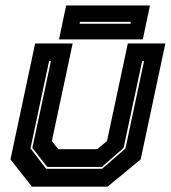

<svg xmlns="http://www.w3.org/2000/svg" viewBox="-20 -704 644 724"><path d="M100.5 0 19.5 -103 112.5 -540H254L175.5 -172L199.5 -141.5H346.5L383.5 -172L462 -540H603.5L510.5 -103L385.5 0ZM154 -67.5H365L453 -144L523 -473.5H516L446 -146L364 -74.5H158L102 -146.5L172 -473.5H165L95 -144.5ZM202.5 -555.5 229.5 -683.5H545.5L518.5 -555.5ZM280 -614.5H472L473.5 -621.5H281.5Z"/></svg>

Font: Tourney Thin ExtraBold
Style: Italic
Weight: 800
Italic angle: -12°
Version: Version 1.015